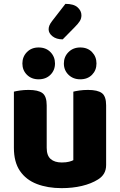

<svg xmlns="http://www.w3.org/2000/svg" viewBox="-20 -959 622 995"><path d="M52 -193V-259H222V-193Q222 -153 242.5 -135Q263 -117 300 -117Q323 -117 338 -121Q353 -125 360 -129V-259H530V-104Q530 -79 519.5 -60.5Q509 -42 488 -29Q453 -7 404.5 4.5Q356 16 299 16Q227 16 171 -5.5Q115 -27 83.5 -73Q52 -119 52 -193ZM530 -216H360V-484Q371 -487 391.5 -490Q412 -493 436 -493Q486 -493 508 -476.5Q530 -460 530 -413ZM222 -216H52V-484Q63 -487 83.5 -490Q104 -493 128 -493Q178 -493 200 -476.5Q222 -460 222 -413ZM265 -630Q265 -595 241.5 -571.5Q218 -548 180 -548Q143 -548 119.5 -571.5Q96 -595 96 -630Q96 -665 119.5 -689Q143 -713 180 -713Q218 -713 241.5 -689Q265 -665 265 -630ZM480 -630Q480 -595 457 -571.5Q434 -548 396 -548Q359 -548 335 -571.5Q311 -595 311 -630Q311 -665 335 -689Q359 -713 396 -713Q434 -713 457 -689Q480 -665 480 -630ZM250 -850 319 -939Q362 -939 382 -921Q402 -903 402 -880Q402 -863 393.5 -849.5Q385 -836 367 -818L305 -755Q272 -755 252 -771Q232 -787 232 -807Q232 -817 236 -827Q240 -837 250 -850Z"/></svg>

Font: Baloo Tamma 2 ExtraBold
Style: Regular
Weight: 800
Designer: Divya Kowshik, Shuchita Grover and Ek Type
Foundry: Ek Type
Version: Version 1.700